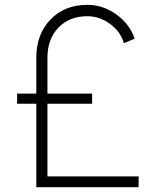

<svg xmlns="http://www.w3.org/2000/svg" viewBox="-20 -780 656 800"><path d="M177.7 -44.9H557.6V0H131.3V-347.7H51.3V-390.1H131.3V-540Q131.3 -637.2 190.2 -698.5Q249 -759.8 343.8 -759.8Q408.7 -759.8 464.6 -720Q520.5 -680.2 541 -618.7L496.1 -600.1Q482.4 -648.4 438.5 -680.4Q394.5 -712.4 343.8 -712.4Q269 -712.4 223.4 -664.8Q177.7 -617.2 177.7 -540V-390.1H363.8V-347.7H177.7Z"/></svg>

Font: Now Alt Light
Style: Regular
Weight: 300
Designer: Alfredo Marco Pradil
Foundry: Alfredo Marco Pradil
Version: Version 1.002;PS 001.002;hotconv 1.0.88;makeotf.lib2.5.64775